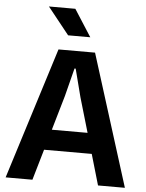

<svg xmlns="http://www.w3.org/2000/svg" viewBox="-62 -1007 802 1057"><g transform="rotate(5 339.0 -479.0)"><path d="M9.5 0 238 -727H440L668.5 0H520L470.5 -170H207L157.5 0ZM295.5 -474.5 240 -283.5H437.5L381.5 -474.5L341.5 -630H335ZM284 -809 165 -958H311L406.5 -809Z"/></g></svg>

Font: Spline Sans SemiBold
Style: Regular
Weight: 600
Designer: Eben Sorkin, Mirko Velimirovic
Foundry: Sorkin Type
Version: Version 1.000; ttfautohint (v1.8.3)